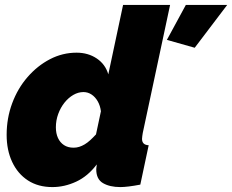

<svg xmlns="http://www.w3.org/2000/svg" viewBox="-20 -750 943 780"><path d="M193 10Q135 10 93.5 -17Q52 -44 29.5 -92Q7 -140 7 -202Q7 -270 29.5 -330.5Q52 -391 92 -437Q132 -483 183 -509.5Q234 -536 291 -536Q338 -536 373 -512.5Q408 -489 420 -448L480 -730H671L560 -210Q559 -203 558 -197Q557 -191 557 -186Q557 -161 584 -160L550 0Q524 5 503.5 7.5Q483 10 469 10Q426 10 398.5 -6Q371 -22 371 -62Q371 -65 371.5 -68.5Q372 -72 372.5 -75.5Q373 -79 373 -82Q337 -34 289.5 -12Q242 10 193 10ZM279 -150Q291 -150 302 -153.5Q313 -157 324 -163.5Q335 -170 346.5 -180.5Q358 -191 370 -204L390 -298Q387 -321 377 -338.5Q367 -356 352 -366Q337 -376 319 -376Q298 -376 278 -364.5Q258 -353 242 -333Q226 -313 216.5 -287Q207 -261 207 -233Q207 -208 215.5 -189.5Q224 -171 240 -160.5Q256 -150 279 -150ZM658 -588 735 -730H903L771 -556Z"/></svg>

Font: Raleway Thin Black
Style: Italic
Weight: 900
Italic angle: -12°
Version: Version 4.026